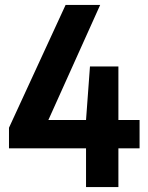

<svg xmlns="http://www.w3.org/2000/svg" viewBox="-20 -760 601 780"><path d="M16.5 -157.5V-241L246.5 -740H387L176.5 -272.5H329.5L345.5 -490H461V-272.5H547V-157.5H461V0H329.5V-157.5Z"/></svg>

Font: Encode Sans Cnd
Style: Bold
Weight: 700
Width: 3
Designer: Multiple Designers
Foundry: Impallari Type
Version: Version 3.002; ttfautohint (v1.8.3) -l 8 -r 50 -G 200 -x 14 